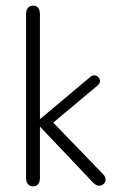

<svg xmlns="http://www.w3.org/2000/svg" viewBox="-20 -650 420 678"><path d="M121 -229V-599Q121 -614 115 -622Q109 -630 97 -630Q85 -630 78.5 -622Q72 -614 72 -599V-22Q72 -8 78.5 0Q85 8 97 8Q109 8 115 0Q121 -8 121 -22V-203L308 -6Q314 0 319 3Q324 6 330 6Q339 6 346 -0.5Q353 -7 353 -16Q353 -25 344 -35L168 -217L322 -346Q333 -355 333 -363Q333 -372 327 -378Q321 -384 313 -384Q305 -384 296 -376Z"/></svg>

Font: Beiruti Light
Style: Regular
Weight: 300
Designer: Arlette Boutros
Foundry: Boutros
Version: Version 1.41